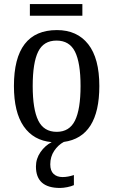

<svg xmlns="http://www.w3.org/2000/svg" viewBox="-20 -695 561 951"><path d="M388 -617H128V-675H388ZM229 119Q229 151 245.5 166.5Q262 182 290 182Q316 182 346 172V222Q333 228 313 232Q293 236 277 236Q158 236 158 130Q158 91 180.5 58.5Q203 26 236 9Q146 1 97.5 -69Q49 -139 49 -269Q49 -546 262 -546Q362 -546 417 -476Q472 -406 472 -269Q472 -16 296 8Q268 23 248.5 52Q229 81 229 119ZM261 -42Q324 -42 351.5 -98Q379 -154 379 -269Q379 -384 351.5 -439Q324 -494 260 -494Q196 -494 169 -439Q142 -384 142 -269Q142 -154 169.5 -98Q197 -42 261 -42Z"/></svg>

Font: Noto Serif Narrow
Style: Regular
Weight: 400
Width: 4
Designer: Monotype Design Team
Foundry: Monotype Imaging Inc.
Version: Version 1.001